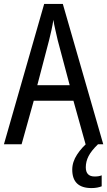

<svg xmlns="http://www.w3.org/2000/svg" viewBox="-20 -786 547 978"><path d="M416 -51 354 -273H152L90 -51H0L205 -766H300L506 -51ZM274 -581Q269 -604 262 -633.5Q255 -663 252 -685Q248 -659 242 -632Q236 -605 230 -581L170 -352H335ZM417 66Q417 113 462 113Q474 113 482.5 111.5Q491 110 498 107V163Q488 167 475 169.5Q462 172 446 172Q348 172 348 78Q348 39 372.5 1.5Q397 -36 432 -64L479 -51Q445 -18 431 9.5Q417 37 417 66Z"/></svg>

Font: Noto Sans Tamil UI Condensed
Style: Regular
Weight: 400
Width: 3
Designer: Jelle Bosma - Monotype Design Team
Foundry: Monotype Imaging Inc.
Version: Version 2.004; ttfautohint (v1.8.4.7-5d5b)